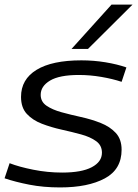

<svg xmlns="http://www.w3.org/2000/svg" viewBox="-22 -810 605 840"><path d="M-2 -30 20 -96Q61 -80 123.5 -67.5Q186 -55 250 -55Q335 -55 379.5 -78.5Q424 -102 424 -142Q424 -174 398.5 -192.5Q373 -211 332.5 -222Q292 -233 247 -243Q202 -253 161.5 -268.5Q121 -284 95.5 -311.5Q70 -339 70 -386Q70 -463 138 -504.5Q206 -546 334 -546Q388 -546 439.5 -537.5Q491 -529 531 -515L510 -452Q471 -465 421.5 -473.5Q372 -482 323 -482Q238 -482 197 -457.5Q156 -433 156 -395Q156 -365 181.5 -347.5Q207 -330 247 -319Q287 -308 332.5 -298Q378 -288 418.5 -272Q459 -256 484.5 -228.5Q510 -201 510 -155Q510 -69 436.5 -29.5Q363 10 241 10Q168 10 106.5 -2Q45 -14 -2 -30ZM291 -596 466 -790H558L363 -596Z"/></svg>

Font: Georama Extended
Style: Italic
Weight: 400
Width: 7
Italic angle: -9°
Designer: Jean-Baptiste Levee
Foundry: Production Type
Version: Version 1.000